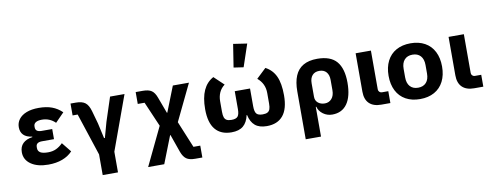

<svg xmlns="http://www.w3.org/2000/svg" viewBox="-77 -1223 4667 1831"><g transform="rotate(-10 2256.5 -308.0)"><path d="M535 -75Q496 -33 436.5 -10.5Q377 12 300 12Q195 12 132.5 -31.5Q70 -75 70 -148Q70 -202 102.5 -233.5Q135 -265 194 -273V-278Q138 -285 110.5 -313Q83 -341 83 -388Q83 -431 108.5 -465Q134 -499 183 -518Q232 -537 301 -537Q375 -537 429 -517Q483 -497 526 -455L441 -368Q415 -394 382.5 -407.5Q350 -421 312 -421Q273 -421 252.5 -408Q232 -395 232 -371V-361Q232 -338 247 -327Q262 -316 291 -316H394V-218H278Q249 -218 234 -207Q219 -196 219 -173V-162Q219 -133 242.5 -118.5Q266 -104 318 -104Q362 -104 396 -120Q430 -136 461 -167Z M792 0 657 -410H608V-525H660Q719 -525 750 -501.5Q781 -478 798 -418L833 -293L866 -145H874L915 -293L991 -525H1131L940 0V200H792Z M1308 -525Q1364 -525 1393 -505Q1422 -485 1440 -435L1498 -279H1502L1599 -525H1755L1585 -172L1691 85H1757V200H1688Q1632 200 1603 179.5Q1574 159 1556 110L1495 -63H1491L1388 200H1232L1409 -169L1305 -410H1239V-525Z M2319 -197Q2319 -145 2335.5 -125Q2352 -105 2396 -105Q2426 -105 2442.5 -114Q2459 -123 2466 -142.5Q2473 -162 2473 -197V-299Q2473 -390 2403 -448L2497 -537Q2564 -502 2595.5 -433.5Q2627 -365 2627 -249Q2627 -118 2573 -53Q2519 12 2416 12Q2343 12 2302.5 -22Q2262 -56 2247 -125H2243Q2228 -56 2187.5 -22Q2147 12 2074 12Q1971 12 1917 -53Q1863 -118 1863 -249Q1863 -360 1895.5 -431Q1928 -502 1993 -537L2087 -448Q2051 -421 2034 -383Q2017 -345 2017 -299V-197Q2017 -162 2024 -142.5Q2031 -123 2047.5 -114Q2064 -105 2094 -105Q2138 -105 2154.5 -125Q2171 -145 2171 -197V-369H2319ZM2199 -593 2234 -816 2367 -796 2294 -579Z M2758 -263Q2758 -353 2783.5 -414Q2809 -475 2862.5 -506Q2916 -537 2998 -537Q3127 -537 3185.5 -468.5Q3244 -400 3244 -263Q3244 -130 3194 -59Q3144 12 3049 12Q3000 12 2961 -16.5Q2922 -45 2911 -88H2906V200H2758ZM3090 -217V-316Q3090 -365 3066 -392.5Q3042 -420 2998 -420Q2954 -420 2930 -392.5Q2906 -365 2906 -316V-185Q2906 -148 2932 -126.5Q2958 -105 2998 -105Q3038 -105 3064 -134.5Q3090 -164 3090 -217Z M3613 0H3525Q3449 0 3409 -39Q3369 -78 3369 -153V-525H3517V-149Q3517 -135 3527 -125Q3537 -115 3551 -115H3613Z M3641 -258Q3641 -341 3672 -402Q3703 -463 3761.5 -495.5Q3820 -528 3900 -528Q3980 -528 4038.5 -495.5Q4097 -463 4128 -402Q4159 -341 4159 -258Q4159 -175 4128 -114Q4097 -53 4038.5 -20.5Q3980 12 3900 12Q3820 12 3761.5 -20.5Q3703 -53 3672 -114Q3641 -175 3641 -258ZM4006 -217V-299Q4006 -356 3978 -387Q3950 -418 3900 -418Q3850 -418 3822 -387Q3794 -356 3794 -299V-217Q3794 -160 3822 -129Q3850 -98 3900 -98Q3950 -98 3978 -129Q4006 -160 4006 -217Z M4513 0H4425Q4349 0 4309 -39Q4269 -78 4269 -153V-525H4417V-149Q4417 -135 4427 -125Q4437 -115 4451 -115H4513Z"/></g></svg>

Font: iA Writer Duo V
Style: Regular
Weight: 400
Designer: Mike Abbink, Paul van der Laan, Pieter van Rosmalen, Oliver Reichenstein
Foundry: Information Architects Inc.
Version: Version 2.000